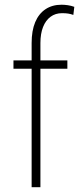

<svg xmlns="http://www.w3.org/2000/svg" viewBox="-20 -780 332 800"><path d="M148.4 0H111.8V-600.6Q111.8 -652.3 126.7 -687.7Q141.6 -723.1 169.7 -741.7Q197.8 -760.3 236.3 -760.3Q249 -760.3 262.7 -758.3Q276.4 -756.3 289.6 -751.5L285.6 -717.8Q274.9 -721.7 264.4 -723.4Q253.9 -725.1 238.3 -725.1Q210.9 -725.1 190.7 -710.2Q170.4 -695.3 159.4 -667.5Q148.4 -639.6 148.4 -600.6ZM260.7 -528.3V-493.7H36.1V-528.3Z"/></svg>

Font: Roboto Condensed ExtraLight
Style: Regular
Weight: 250
Designer: Christian Robertson
Foundry: Google
Version: Version 3.008; 2023